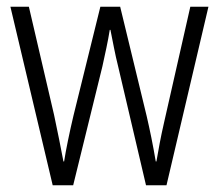

<svg xmlns="http://www.w3.org/2000/svg" viewBox="-20 -552 652 572"><path d="M332 -354Q325 -382 319.5 -410Q314 -438 309 -463H307Q303 -438 297 -409.5Q291 -381 285 -354L198 0H137L11 -532H66L141 -210Q149 -172 156 -137.5Q163 -103 169 -71H171Q175 -97 182.5 -133.5Q190 -170 199 -208L279 -532H338L417 -206Q424 -176 431 -141.5Q438 -107 444 -71H446Q451 -100 456 -126.5Q461 -153 469 -188L547 -532H601L476 0H415Z"/></svg>

Font: Noto Sans Myanmar UI Condensed Light
Style: Regular
Weight: 300
Width: 3
Designer: Monotype Design Team
Foundry: Monotype Imaging Inc.
Version: Version 2.103; ttfautohint (v1.8.4.7-5d5b)